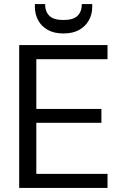

<svg xmlns="http://www.w3.org/2000/svg" viewBox="-20 -921 605 941"><path d="M74 0V-700H507V-631H158V-387H477V-319H158V-69H507V0ZM291 -757Q245 -757 214 -774.5Q183 -792 167 -821.5Q151 -851 151 -887V-901H201Q201 -864 222 -843.5Q243 -823 291 -823Q339 -823 360 -843.5Q381 -864 381 -901H432V-887Q432 -851 415.5 -821.5Q399 -792 368 -774.5Q337 -757 291 -757Z"/></svg>

Font: DVN - DM Sans
Style: Regular
Weight: 400
Designer: Colophon Foundry, Jonny Pinhorn
Foundry: Colophon Foundry
Version: Version 4.004;gftools[0.9.30]